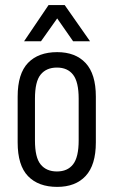

<svg xmlns="http://www.w3.org/2000/svg" viewBox="-20 -731 449 759"><path d="M49.8 -168V-349.1Q49.8 -439.9 90.8 -482.4Q131.8 -524.9 206.1 -524.9Q278.3 -524.9 318.4 -481.9Q358.9 -438.5 358.9 -349.1V-168Q358.9 -78.6 318.4 -35.2Q278.3 7.8 206.1 7.8Q131.8 7.8 90.8 -34.7Q49.8 -77.1 49.8 -168ZM291 -175.8V-340.8Q291 -407.2 269 -435.5Q247.1 -463.9 205.1 -463.9Q163.1 -463.9 140.6 -436Q118.2 -408.7 118.2 -340.8V-175.8Q118.2 -108.4 140.6 -81.1Q163.1 -53.2 205.1 -53.2Q247.1 -53.2 269 -81.5Q291 -109.9 291 -175.8ZM171.9 -710.9H235.8L335.9 -567.9H269L206.1 -658.2L142.1 -567.9H75.2Z"/></svg>

Font: D-DIN Condensed
Style: Regular
Weight: 400
Width: 3
Designer: Charles Nix
Foundry: Datto Inc.
Version: Version 1.00